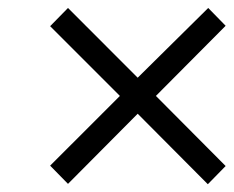

<svg xmlns="http://www.w3.org/2000/svg" viewBox="-20 -649 589 484"><path d="M151.4 -185.5 106.4 -231.4 282.2 -407.2 106.4 -583 151.4 -628.9 327.1 -453.1 504.9 -628.9 548.8 -584 373 -407.2 548.8 -230.5 503.9 -184.6 327.1 -362.3Z"/></svg>

Font: Post No Bills Colombo Medium
Style: Regular
Weight: 500
Designer: Kosala Senevirathne, Siva Puranthara, Lasantha Premarathna, Tharique Azeez
Foundry: Mooniak
Version: Version 1.220 ; ttfautohint (v1.6)